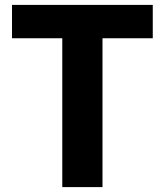

<svg xmlns="http://www.w3.org/2000/svg" viewBox="-20 -763 673 783"><path d="M234 0V-607H29V-743H603V-607H398V0Z"/></svg>

Font: Noto Sans SC ExtraBold
Style: Regular
Weight: 800
Designer: Ryoko NISHIZUKA 西塚涼子 (kana, bopomofo & ideographs); Paul D. Hunt (Latin, Greek & Cyrillic); Sandoll Communications 산돌커뮤니
Foundry: Adobe
Version: Version 2.004-H2;hotconv 1.0.118;makeotfexe 2.5.65603